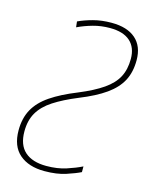

<svg xmlns="http://www.w3.org/2000/svg" viewBox="-112 -796 683 877"><g transform="rotate(15 230.0 -357.0)"><path d="M184 10Q109 10 65.5 -27.5Q22 -65 22 -140Q22 -197 45 -239Q68 -281 116.5 -314Q165 -347 240 -377Q310 -406 352.5 -435.5Q395 -465 414 -501Q433 -537 433 -587Q433 -641 400.5 -670Q368 -699 305 -699Q263 -699 225.5 -688.5Q188 -678 154 -662L151 -689Q181 -703 220 -713.5Q259 -724 306 -724Q380 -724 420 -689Q460 -654 460 -588Q460 -532 438.5 -491Q417 -450 370.5 -417Q324 -384 249 -354Q181 -326 136.5 -297Q92 -268 70.5 -231Q49 -194 49 -142Q49 -78 84.5 -46.5Q120 -15 186 -15Q238 -15 279.5 -28.5Q321 -42 351 -57V-30Q327 -18 284.5 -4Q242 10 184 10Z"/></g></svg>

Font: Noto Sans SemiCondensed Thin
Style: Italic
Weight: 100
Width: 4
Italic angle: -12°
Designer: Monotype Design Team
Foundry: Monotype Imaging Inc.
Version: Version 2.013; ttfautohint (v1.8.4.7-5d5b)